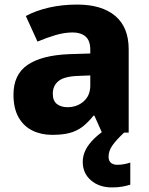

<svg xmlns="http://www.w3.org/2000/svg" viewBox="-20 -580 653 840"><path d="M318 -560Q425 -560 484 -510.5Q543 -461 543 -364V0H426L393 -74H389Q366 -45 341.5 -26Q317 -7 285.5 1.5Q254 10 208 10Q160 10 121.5 -9Q83 -28 61 -67Q39 -106 39 -166Q39 -254 100.5 -296Q162 -338 281 -343L375 -346V-362Q375 -402 354.5 -420Q334 -438 298 -438Q262 -438 223 -426.5Q184 -415 144 -398L93 -510Q138 -534 195 -547Q252 -560 318 -560ZM324 -248Q261 -246 236 -225.5Q211 -205 211 -170Q211 -139 229 -125Q247 -111 275 -111Q317 -111 346 -136.5Q375 -162 375 -206V-250ZM455 105Q455 124 465.5 132.5Q476 141 493 141Q508 141 524 138Q540 135 550 131V228Q534 233 514.5 236.5Q495 240 470 240Q414 240 378 209Q342 178 342 128Q342 101 354.5 76Q367 51 392 26.5Q417 2 454 -21L523 0Q489 32 472 56Q455 80 455 105Z"/></svg>

Font: Noto Sans Hebrew ExtraBold
Style: Regular
Weight: 800
Designer: Monotype Design Team
Foundry: Monotype Imaging Inc.
Version: Version 2.003